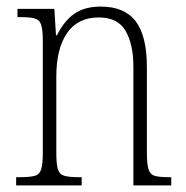

<svg xmlns="http://www.w3.org/2000/svg" viewBox="-20 -563 564 583"><path d="M29 0V-25H41Q70 -25 85 -29Q100 -33 105 -49Q110 -65 110 -99V-438Q110 -472 105 -487.5Q100 -503 85.5 -507Q71 -511 43 -511H33V-536H145L150 -456H153Q175 -500 206 -521.5Q237 -543 286 -543Q358 -543 392 -498.5Q426 -454 426 -359V-99Q426 -65 431 -49Q436 -33 450 -29Q464 -25 493 -25H500V0H385V-361Q385 -428 361.5 -469Q338 -510 280 -510Q216 -510 183.5 -462.5Q151 -415 151 -331V-98Q151 -64 156 -48.5Q161 -33 176 -29Q191 -25 220 -25H228V0Z"/></svg>

Font: Noto Serif Bengali Condensed ExtraLight
Style: Regular
Weight: 200
Width: 3
Designer: Juan Bruce, Universal Thirst, Indian Type Foundry and the Monotype Design Team.
Foundry: Monotype Imaging Inc.
Version: Version 2.003; ttfautohint (v1.8.4.7-5d5b)